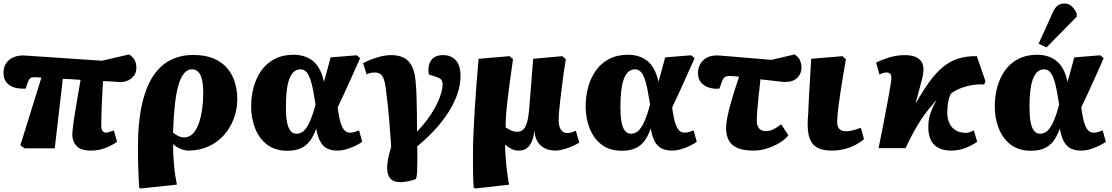

<svg xmlns="http://www.w3.org/2000/svg" viewBox="-29 -844 6337 1094"><path d="M488 14Q431 14 407 -12.5Q383 -39 383 -74Q383 -92 387.5 -128Q392 -164 402.5 -227Q413 -290 430 -389Q405 -391 379.5 -392.5Q354 -394 329 -395L283 1H111L87 -16L207 -402Q195 -403 185 -403.5Q175 -404 166 -404Q149 -404 142 -397Q135 -390 128 -371L117 -339Q98 -338 76.5 -340.5Q55 -343 35.5 -352.5Q16 -362 3.5 -380.5Q-9 -399 -9 -429Q-9 -462 7 -485Q23 -508 52.5 -519.5Q82 -531 122 -527L552 -498L707 -534Q731 -517 739.5 -499Q748 -481 748 -458Q748 -431 734.5 -413Q721 -395 700 -385.5Q679 -376 657 -376Q636 -378 610.5 -379.5Q585 -381 558 -382Q555 -331 553 -290.5Q551 -250 550 -219Q549 -188 548.5 -165.5Q548 -143 548 -128Q548 -115 551 -106Q554 -97 560.5 -92.5Q567 -88 576 -88Q582 -88 594.5 -92Q607 -96 620 -101L638 -36Q624 -26 601.5 -14Q579 -2 550 6Q521 14 488 14Z M772 230 764 225Q762 195 761 169Q760 143 759 117.5Q758 92 757.5 64Q757 36 757 0Q757 -152 781 -254Q805 -356 848 -417Q891 -478 948 -504.5Q1005 -531 1071 -531Q1139 -531 1187 -511Q1235 -491 1265 -456Q1295 -421 1309 -375.5Q1323 -330 1323 -279Q1323 -221 1303 -167.5Q1283 -114 1246.5 -73.5Q1210 -33 1158.5 -9.5Q1107 14 1043 14Q1024 14 1000.5 4.5Q977 -5 958 -22H957Q957 6 958.5 38Q960 70 963 102Q966 134 970.5 161.5Q975 189 979 208ZM1020 -61Q1050 -61 1071 -83.5Q1092 -106 1104.5 -143Q1117 -180 1123 -224Q1129 -268 1129 -311Q1129 -359 1122 -389.5Q1115 -420 1100.5 -434.5Q1086 -449 1064 -449Q1040 -449 1021 -427.5Q1002 -406 988.5 -361.5Q975 -317 967.5 -248.5Q960 -180 957 -88Q973 -75 989 -68Q1005 -61 1020 -61Z M1608 15Q1539 15 1493.5 -19.5Q1448 -54 1425 -112Q1402 -170 1402 -238Q1402 -296 1416.5 -348.5Q1431 -401 1460.5 -442.5Q1490 -484 1536 -508Q1582 -532 1644 -532Q1671 -532 1697.5 -525Q1724 -518 1747.5 -501.5Q1771 -485 1788.5 -455.5Q1806 -426 1816 -380H1817Q1824 -401 1829.5 -422Q1835 -443 1841.5 -467Q1848 -491 1855 -517L2003 -529L2023 -513Q2000 -461 1978 -412Q1956 -363 1935.5 -318.5Q1915 -274 1895 -232L1898 -210Q1905 -163 1914.5 -136.5Q1924 -110 1936.5 -99Q1949 -88 1966 -88Q1978 -88 1990 -91.5Q2002 -95 2017 -101L2035 -36Q2020 -25 1997.5 -14Q1975 -3 1948 5.5Q1921 14 1892 14Q1864 14 1839.5 4Q1815 -6 1798.5 -33Q1782 -60 1773 -110H1772Q1758 -69 1736.5 -40.5Q1715 -12 1683.5 1.5Q1652 15 1608 15ZM1660 -82Q1687 -82 1706 -102.5Q1725 -123 1740.5 -160.5Q1756 -198 1769 -248L1765 -272Q1755 -338 1744 -376.5Q1733 -415 1718.5 -432Q1704 -449 1683 -449Q1661 -449 1645 -434.5Q1629 -420 1619 -392.5Q1609 -365 1604.5 -325Q1600 -285 1600 -233Q1600 -184 1606 -150.5Q1612 -117 1625.5 -99.5Q1639 -82 1660 -82Z M2255 194Q2211 194 2194 172Q2177 150 2177 111Q2177 94 2180.5 72.5Q2184 51 2189.5 29.5Q2195 8 2200 -8Q2196 -60 2193.5 -97.5Q2191 -135 2188 -168Q2185 -201 2181.5 -236.5Q2178 -272 2172 -317Q2167 -367 2158.5 -391Q2150 -415 2137 -423Q2124 -431 2103 -431Q2095 -431 2084.5 -429Q2074 -427 2060 -420L2040 -484Q2058 -494 2084.5 -504.5Q2111 -515 2141 -522.5Q2171 -530 2201 -530Q2237 -530 2266.5 -517.5Q2296 -505 2315 -473Q2334 -441 2339 -382Q2343 -343 2344.5 -293Q2346 -243 2346.5 -190.5Q2347 -138 2347 -94Q2381 -129 2406 -163Q2431 -197 2448 -228Q2465 -259 2475 -285Q2485 -311 2489 -331Q2493 -351 2493 -362Q2493 -379 2486 -389Q2479 -399 2456 -406L2414 -420Q2407 -472 2428 -501Q2449 -530 2495 -530Q2542 -530 2568.5 -500Q2595 -470 2595 -412Q2595 -362 2577.5 -310Q2560 -258 2527 -206Q2494 -154 2448.5 -104.5Q2403 -55 2348 -10Q2349 0 2349 18Q2349 36 2349 53Q2349 70 2349 79Q2349 112 2347.5 137.5Q2346 163 2341 176Q2320 185 2293.5 189.5Q2267 194 2255 194Z M2680 230 2670 225Q2668 199 2667 169.5Q2666 140 2666 102Q2666 64 2666 16Q2666 -22 2668.5 -78.5Q2671 -135 2675 -204.5Q2679 -274 2685 -351.5Q2691 -429 2698 -509L2874 -524L2894 -507Q2882 -423 2874 -362.5Q2866 -302 2861 -257.5Q2856 -213 2854 -180Q2852 -147 2852 -118Q2865 -109 2883 -101Q2901 -93 2917 -93Q2938 -93 2952 -105.5Q2966 -118 2974.5 -148.5Q2983 -179 2987 -232L3009 -509L3175 -524L3195 -507Q3189 -473 3183.5 -433Q3178 -393 3173 -352.5Q3168 -312 3163.5 -275Q3159 -238 3156.5 -207.5Q3154 -177 3154 -159Q3154 -139 3159 -122.5Q3164 -106 3175 -96Q3186 -86 3204 -86Q3215 -86 3227.5 -89.5Q3240 -93 3252 -99L3272 -31Q3258 -23 3241 -15Q3224 -7 3205.5 -0.5Q3187 6 3169.5 10Q3152 14 3138 14Q3100 14 3073.5 0Q3047 -14 3032.5 -39.5Q3018 -65 3017 -98H3016Q3012 -65 3002 -40Q2992 -15 2974 -0.5Q2956 14 2928 14Q2901 14 2881.5 2.5Q2862 -9 2850 -19H2849Q2849 5 2851 37Q2853 69 2856.5 102.5Q2860 136 2864 163.5Q2868 191 2872 208Z M3514 15Q3445 15 3399.5 -19.5Q3354 -54 3331 -112Q3308 -170 3308 -238Q3308 -296 3322.5 -348.5Q3337 -401 3366.5 -442.5Q3396 -484 3442 -508Q3488 -532 3550 -532Q3577 -532 3603.5 -525Q3630 -518 3653.5 -501.5Q3677 -485 3694.5 -455.5Q3712 -426 3722 -380H3723Q3730 -401 3735.5 -422Q3741 -443 3747.5 -467Q3754 -491 3761 -517L3909 -529L3929 -513Q3906 -461 3884 -412Q3862 -363 3841.5 -318.5Q3821 -274 3801 -232L3804 -210Q3811 -163 3820.5 -136.5Q3830 -110 3842.5 -99Q3855 -88 3872 -88Q3884 -88 3896 -91.5Q3908 -95 3923 -101L3941 -36Q3926 -25 3903.5 -14Q3881 -3 3854 5.5Q3827 14 3798 14Q3770 14 3745.5 4Q3721 -6 3704.5 -33Q3688 -60 3679 -110H3678Q3664 -69 3642.5 -40.5Q3621 -12 3589.5 1.5Q3558 15 3514 15ZM3566 -82Q3593 -82 3612 -102.5Q3631 -123 3646.5 -160.5Q3662 -198 3675 -248L3671 -272Q3661 -338 3650 -376.5Q3639 -415 3624.5 -432Q3610 -449 3589 -449Q3567 -449 3551 -434.5Q3535 -420 3525 -392.5Q3515 -365 3510.5 -325Q3506 -285 3506 -233Q3506 -184 3512 -150.5Q3518 -117 3531.5 -99.5Q3545 -82 3566 -82Z M4265 14Q4201 14 4167 -3.5Q4133 -21 4120.5 -50Q4108 -79 4108 -113Q4108 -139 4115 -175Q4122 -211 4138 -267Q4154 -323 4182 -407Q4165 -409 4150 -410Q4135 -411 4124 -411Q4111 -411 4101 -404.5Q4091 -398 4083 -375L4070 -339Q4041 -336 4012.5 -344.5Q3984 -353 3966 -373.5Q3948 -394 3948 -427Q3948 -474 3981 -503.5Q4014 -533 4078 -527L4367 -503L4499 -534Q4523 -517 4530.5 -497.5Q4538 -478 4538 -460Q4538 -425 4514 -401Q4490 -377 4446 -377Q4435 -377 4414.5 -379.5Q4394 -382 4366 -385Q4338 -388 4304 -392Q4302 -375 4300.5 -359Q4299 -343 4297 -327.5Q4295 -312 4293.5 -297.5Q4292 -283 4291 -269Q4290 -255 4288.5 -242.5Q4287 -230 4286 -217.5Q4285 -205 4284.5 -194.5Q4284 -184 4283.5 -175Q4283 -166 4283 -157Q4283 -127 4296.5 -112Q4310 -97 4334 -97Q4358 -97 4378.5 -107.5Q4399 -118 4422 -136L4463 -73Q4443 -48 4410 -28.5Q4377 -9 4339.5 2.5Q4302 14 4265 14Z M4709 14Q4664 14 4636.5 1.5Q4609 -11 4595.5 -33Q4582 -55 4577.5 -81.5Q4573 -108 4573 -136Q4573 -140 4573 -147Q4573 -154 4573.5 -162Q4574 -170 4575 -180.5Q4576 -191 4576.5 -203.5Q4577 -216 4577.5 -231Q4578 -246 4579 -264Q4580 -282 4581 -302Q4582 -322 4583.5 -345Q4585 -368 4586.5 -393.5Q4588 -419 4589.5 -448Q4591 -477 4593 -509L4771 -524L4791 -507Q4781 -453 4773.5 -404.5Q4766 -356 4759.5 -315.5Q4753 -275 4749 -242Q4745 -209 4743 -185.5Q4741 -162 4741 -149Q4741 -133 4746 -121Q4751 -109 4762.5 -102.5Q4774 -96 4793 -96Q4811 -96 4834.5 -102.5Q4858 -109 4876 -116L4894 -51Q4869 -30 4839.5 -15.5Q4810 -1 4777.5 6.5Q4745 14 4709 14Z M5390 14Q5345 14 5315 -3Q5285 -20 5271.5 -53.5Q5258 -87 5261 -136Q5262 -160 5267.5 -181Q5273 -202 5283 -225Q5293 -248 5308 -275Q5284 -248 5261.5 -220.5Q5239 -193 5218.5 -161.5Q5198 -130 5176.5 -91Q5155 -52 5131 0H4977Q4992 -72 5003 -130Q5014 -188 5022.5 -232Q5031 -276 5036.5 -307.5Q5042 -339 5045 -358Q5048 -377 5049 -384Q5052 -412 5045 -421.5Q5038 -431 5022 -431Q5015 -431 5005 -428.5Q4995 -426 4982 -420L4963 -487Q4991 -502 5035.5 -516Q5080 -530 5127 -530Q5182 -530 5209.5 -506Q5237 -482 5232 -435Q5232 -422 5225.5 -396Q5219 -370 5209.5 -335.5Q5200 -301 5189 -260H5192Q5231 -329 5267.5 -379Q5304 -429 5343 -461.5Q5382 -494 5429 -509.5Q5476 -525 5537 -524L5586 -381L5579 -363Q5535 -365 5496.5 -356.5Q5458 -348 5430 -335Q5402 -322 5388 -309Q5381 -294 5377.5 -281Q5374 -268 5372 -253.5Q5370 -239 5369 -220Q5366 -182 5376.5 -152Q5387 -122 5411.5 -104.5Q5436 -87 5475 -87Q5485 -87 5495 -90.5Q5505 -94 5520 -101L5539 -36Q5523 -25 5500.5 -13.5Q5478 -2 5450.5 6Q5423 14 5390 14Z M5845 15Q5776 15 5730.5 -19.5Q5685 -54 5662 -112Q5639 -170 5639 -238Q5639 -296 5653.5 -348.5Q5668 -401 5697.5 -442.5Q5727 -484 5773 -508Q5819 -532 5881 -532Q5908 -532 5934.5 -525Q5961 -518 5984.5 -501.5Q6008 -485 6025.5 -455.5Q6043 -426 6053 -380H6054Q6061 -401 6066.5 -422Q6072 -443 6078.5 -467Q6085 -491 6092 -517L6240 -529L6260 -513Q6237 -461 6215 -412Q6193 -363 6172.5 -318.5Q6152 -274 6132 -232L6135 -210Q6142 -163 6151.5 -136.5Q6161 -110 6173.5 -99Q6186 -88 6203 -88Q6215 -88 6227 -91.5Q6239 -95 6254 -101L6272 -36Q6257 -25 6234.5 -14Q6212 -3 6185 5.5Q6158 14 6129 14Q6101 14 6076.5 4Q6052 -6 6035.5 -33Q6019 -60 6010 -110H6009Q5995 -69 5973.5 -40.5Q5952 -12 5920.5 1.5Q5889 15 5845 15ZM5897 -82Q5924 -82 5943 -102.5Q5962 -123 5977.5 -160.5Q5993 -198 6006 -248L6002 -272Q5992 -338 5981 -376.5Q5970 -415 5955.5 -432Q5941 -449 5920 -449Q5898 -449 5882 -434.5Q5866 -420 5856 -392.5Q5846 -365 5841.5 -325Q5837 -285 5837 -233Q5837 -184 5843 -150.5Q5849 -117 5862.5 -99.5Q5876 -82 5897 -82ZM5934 -574 5889 -595 5966 -765Q5979 -796 5994.5 -810Q6010 -824 6036 -824Q6061 -824 6078.5 -807.5Q6096 -791 6106 -766V-749Z"/></svg>

Font: Literata 18pt ExtraBold
Style: Italic
Weight: 800
Italic angle: -2°
Designer: Latin by Veronika Burian and Jose Scaglione. Greek by Irene Vlachou. Cyrillic by Vera Evstafieva
Foundry: TypeTogether
Version: Version 3.103;gftools[0.9.29]